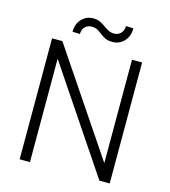

<svg xmlns="http://www.w3.org/2000/svg" viewBox="-127 -988 964 1090"><g transform="rotate(15 355.0 -443.5)"><path d="M619.6 -710.9V0H559.1L150.9 -607.4V0H90.3V-710.9H150.9L560.1 -103.5V-710.9ZM477.5 -887.2 521.5 -884.8Q521.5 -837.4 493.9 -808.6Q466.3 -779.8 425.8 -779.8Q400.4 -779.8 383.5 -787.8Q366.7 -795.9 353.5 -806.6Q340.3 -817.4 325.9 -825.4Q311.5 -833.5 290.5 -833.5Q268.1 -833.5 252.4 -818.4Q236.8 -803.2 236.8 -775.9L192.9 -777.3Q192.9 -824.2 220.5 -852.8Q248 -881.3 288.1 -881.3Q311.5 -881.3 328.4 -873.3Q345.2 -865.2 359.4 -854.7Q373.5 -844.2 388.7 -836.2Q403.8 -828.1 423.8 -828.1Q446.3 -828.1 461.9 -844.2Q477.5 -860.4 477.5 -887.2Z"/></g></svg>

Font: Vazirmatn RD UI ExtraLight
Style: Regular
Weight: 200
Designer: Saber Rastikerdar
Foundry: Saber Rastikerdar
Version: Version 33.003